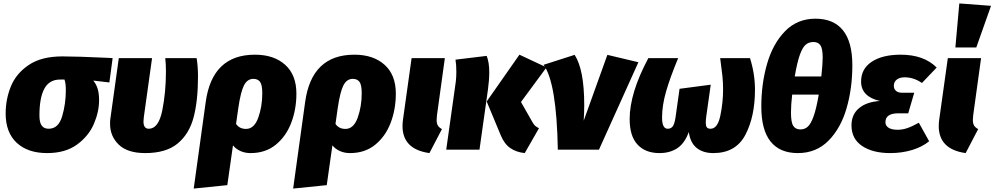

<svg xmlns="http://www.w3.org/2000/svg" viewBox="-20 -873 5801 1120"><path d="M13 -211Q13 -293 43 -368Q73 -443 147 -493.5Q221 -544 344 -544Q426 -544 600 -536L637 -534L618 -392L524 -403Q541 -383 549.5 -355.5Q558 -328 558 -289Q558 -221 527.5 -150Q497 -79 429 -29.5Q361 20 255 20Q142 20 77.5 -40Q13 -100 13 -211ZM364 -346Q364 -390 356 -409H333Q269 -410 239.5 -357Q210 -304 210 -199Q210 -158 223.5 -140Q237 -122 264 -122Q321 -122 342.5 -194.5Q364 -267 364 -346Z M1135 -426Q1135 -286 1109.5 -189Q1084 -92 1016.5 -36Q949 20 827 20Q724 20 673 -29Q622 -78 622 -151Q622 -172 624 -182L673 -534H867L819 -190Q817 -174 817 -164Q817 -122 848 -122Q905 -122 926.5 -228.5Q948 -335 948 -456Q948 -499 944 -534H1127Q1135 -486 1135 -426Z M1709 -327Q1709 -236 1679 -157Q1649 -78 1589 -29Q1529 20 1442 20Q1409 20 1382.5 8Q1356 -4 1339 -25L1306 207L1110 227L1180 -278Q1218 -554 1467 -554Q1578 -554 1643.5 -495Q1709 -436 1709 -327ZM1510 -329Q1510 -378 1497 -395.5Q1484 -413 1458 -413Q1423 -413 1403.5 -375.5Q1384 -338 1370 -242L1357 -150Q1377 -121 1415 -121Q1463 -121 1486.5 -186.5Q1510 -252 1510 -329Z M2289 -327Q2289 -236 2259 -157Q2229 -78 2169 -29Q2109 20 2022 20Q1989 20 1962.5 8Q1936 -4 1919 -25L1886 207L1690 227L1760 -278Q1798 -554 2047 -554Q2158 -554 2223.5 -495Q2289 -436 2289 -327ZM2090 -329Q2090 -378 2077 -395.5Q2064 -413 2038 -413Q2003 -413 1983.5 -375.5Q1964 -338 1950 -242L1937 -150Q1957 -121 1995 -121Q2043 -121 2066.5 -186.5Q2090 -252 2090 -329Z M2529 -201Q2527 -179 2527 -173Q2527 -153 2534 -141Q2541 -129 2558 -120L2485 20Q2328 -2 2328 -138Q2328 -156 2331 -177L2381 -534H2575Z M2901 -84 2819 -281 3010 -554 3168 -480 3019 -278 3088 -157Q3095 -145 3102.5 -138.5Q3110 -132 3124 -125L3041 20Q2992 15 2957 -9Q2922 -33 2901 -84ZM2639 -398Q2642 -425 2642 -454Q2642 -497 2637 -525L2819 -547Q2834 -509 2834 -452Q2834 -405 2826 -348L2777 0H2583Z M3388 -261Q3388 -219 3385 -169L3523 -553L3704 -510L3474 0H3234Q3227 -391 3151 -495L3332 -553Q3388 -467 3388 -261Z M3653 -178Q3653 -330 3762 -534H3936Q3889 -421 3865.5 -339.5Q3842 -258 3842 -187Q3842 -122 3875 -122Q3894 -122 3904.5 -136Q3915 -150 3921 -191L3944 -355L4126 -379L4100 -195Q4097 -173 4097 -156Q4097 -139 4103 -130.5Q4109 -122 4125 -122Q4166 -122 4182 -198.5Q4198 -275 4198 -351Q4198 -392 4194 -430.5Q4190 -469 4181 -534H4355Q4384 -442 4384 -350Q4384 -193 4328 -86.5Q4272 20 4141 20Q4082 20 4044.5 -9.5Q4007 -39 3998 -103Q3974 -37 3931 -8.5Q3888 20 3827 20Q3745 20 3699 -29.5Q3653 -79 3653 -178Z M4952 -492Q4952 -357 4918 -240.5Q4884 -124 4812.5 -52Q4741 20 4634 20Q4529 20 4475 -47.5Q4421 -115 4421 -251Q4421 -385 4455 -502Q4489 -619 4560 -691.5Q4631 -764 4737 -764Q4843 -764 4897.5 -696Q4952 -628 4952 -492ZM4616 -427H4771Q4779 -501 4779 -536Q4779 -589 4766 -608.5Q4753 -628 4725 -628Q4698 -628 4679.5 -612Q4661 -596 4645.5 -552.5Q4630 -509 4616 -427ZM4601 -321Q4594 -261 4594 -216Q4594 -159 4607.5 -138.5Q4621 -118 4649 -118Q4674 -118 4692 -134Q4710 -150 4726 -194.5Q4742 -239 4756 -321Z M4947 -142Q4947 -205 4991 -242Q5035 -279 5113 -284Q5059 -296 5031 -324.5Q5003 -353 5003 -397Q5003 -472 5065.5 -513Q5128 -554 5234 -554Q5369 -554 5444 -479L5358 -389Q5310 -422 5257 -422Q5229 -422 5211.5 -409Q5194 -396 5194 -372Q5194 -355 5206 -343.5Q5218 -332 5243 -332H5313L5278 -212H5220Q5145 -212 5145 -160Q5145 -140 5163 -128Q5181 -116 5217 -116Q5244 -116 5272 -125.5Q5300 -135 5340 -157L5400 -49Q5360 -16 5300.5 2Q5241 20 5173 20Q5071 20 5009 -21.5Q4947 -63 4947 -142Z M5657 -201Q5655 -179 5655 -173Q5655 -153 5662 -141Q5669 -129 5686 -120L5613 20Q5456 -2 5456 -138Q5456 -156 5459 -177L5509 -534H5703ZM5576 -853 5761 -839 5675 -596H5553Z"/></svg>

Font: Fira Sans Black
Style: Italic
Weight: 900
Italic angle: -8°
Designer: Carrois Corporate & Edenspiekermann AG
Foundry: Carrois Corporate GbR & Edenspiekermann AG
Version: Version 4.203